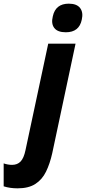

<svg xmlns="http://www.w3.org/2000/svg" viewBox="-146 -787 469 1047"><path d="M213 -611Q168 -611 150 -634.5Q132 -658 142 -698Q157 -767 229 -767Q273 -767 291 -743Q309 -719 300 -680Q286 -611 213 -611ZM-50 240Q-92 240 -126 229V104Q-103 112 -80 112Q-51 112 -33.5 93.5Q-16 75 -7 32L117 -549H266L139 48Q126 106 105 149Q84 192 47 216Q10 240 -50 240Z"/></svg>

Font: Noto Sans Condensed ExtraBold
Style: Italic
Weight: 800
Width: 3
Italic angle: -12°
Designer: Monotype Design Team
Foundry: Monotype Imaging Inc.
Version: Version 2.013; ttfautohint (v1.8.4.7-5d5b)